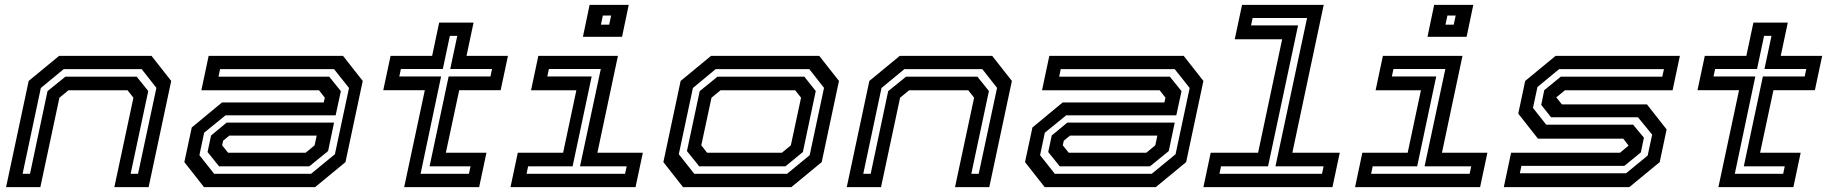

<svg xmlns="http://www.w3.org/2000/svg" viewBox="-20 -770 7522 790"><path d="M5 0 98 -437 223 -540H603.5L684.5 -437L591.5 0H450.5L529 -368L505 -398.5H261.5L224.5 -368L146 0ZM73 -55H103.5L175.5 -395L249 -454.5H542.5L590 -395.5L517.5 -55H548L623.5 -408.5L563 -485.5H242L148 -408Z M819.5 0 738.5 -103 769 -245.5 893.5 -348.5H1312L1316.5 -368L1292.5 -398.5H808.5L838.5 -540H1391.5L1472.5 -437L1401.5 -103L1276.5 0ZM861 -55H1260L1358 -135.5L1416 -408L1354.5 -485.5H885.5L879 -454.5H1334.5L1382.5 -395L1361 -295.5H908L820 -224L800.5 -131.5ZM881.5 -85.5 834 -144.5 848.5 -212.5 912.5 -265.5H1354.5L1330 -148.5L1252.5 -85.5ZM918.5 -141.5H1237.5L1274.5 -172L1283 -212H923.5L898 -191L894 -172Z M1643 0 1728 -399H1557L1587 -540H1758L1787 -677H1928.5L1899.5 -540H2070L2040 -399H1869.5L1814.5 -141.5H1981.5L1951.5 0ZM1710.5 -55H1909.5L1916 -85.5H1747.5L1826 -455.5H1998L2004.5 -486H1832.5L1861.5 -622.5H1831L1802 -486H1629.5L1623 -455.5H1795Z M2378.5 -618.5 2406 -750H2567L2539.5 -618.5ZM2452.5 -668.5H2486.5L2494.5 -706H2460.5ZM2080.5 0 2110.5 -141.5H2297L2351.5 -398.5H2165L2195 -540H2522.5L2438 -141.5H2625L2595 0ZM2146.5 -55H2552L2558.5 -85.5H2366.5L2452 -486H2238.5L2232 -455.5H2414.5L2336 -85.5H2153Z M2790.5 0 2709.5 -103 2780.5 -437 2905.5 -540H3351L3432 -437L3361 -103L3236 0ZM2836.5 -55H3218.5L3311.5 -131.5L3370.5 -408.5L3310 -485.5H2924.5L2831 -408L2773 -135.5ZM2857 -85.5 2806.5 -148.5 2859 -395 2932 -454.5H3289.5L3336.5 -395.5L3283.5 -144.5L3211.5 -85.5ZM2889.5 -141.5H3197L3234 -172L3276 -368L3252 -398.5H2944.5L2907.5 -368L2865.5 -172Z M3464 0 3557 -437 3682 -540H4062.5L4143.5 -437L4050.5 0H3909.5L3988 -368L3964 -398.5H3720.5L3683.5 -368L3605 0ZM3532 -55H3562.5L3634.5 -395L3708 -454.5H4001.5L4049 -395.5L3976.5 -55H4007L4082.5 -408.5L4022 -485.5H3701L3607 -408Z M4278.5 0 4197.5 -103 4228 -245.5 4352.5 -348.5H4771L4775.5 -368L4751.5 -398.5H4267.5L4297.5 -540H4850.5L4931.5 -437L4860.5 -103L4735.5 0ZM4320 -55H4719L4817 -135.5L4875 -408L4813.5 -485.5H4344.5L4338 -454.5H4793.5L4841.5 -395L4820 -295.5H4367L4279 -224L4259.5 -131.5ZM4340.5 -85.5 4293 -144.5 4307.5 -212.5 4371.5 -265.5H4813.5L4789 -148.5L4711.5 -85.5ZM4377.5 -141.5H4696.5L4733.5 -172L4742 -212H4382.5L4357 -191L4353 -172Z M4931.5 0 4961.5 -141.5H5156.5L5255.5 -608.5H5060.5L5090.5 -750H5426.5L5297.5 -141.5H5492.5L5462.5 0ZM4997.5 -55H5419.5L5426 -85.5H5228L5358 -696H5134L5127.5 -665.5H5321L5197.5 -85.5H5004Z M5853.5 -618.5 5881 -750H6042L6014.5 -618.5ZM5927.5 -668.5H5961.5L5969.5 -706H5935.5ZM5555.5 0 5585.5 -141.5H5772L5826.5 -398.5H5640L5670 -540H5997.5L5913 -141.5H6100L6070 0ZM5621.5 -55H6027L6033.5 -85.5H5841.5L5927 -486H5713.5L5707 -455.5H5889.5L5811 -85.5H5628Z M6167.5 0 6197.5 -141.5H6645.5L6681 -171L6659 -199.5H6308L6227 -302.5L6255.5 -437L6380.5 -540H6892L6862 -398.5H6419L6383.5 -369.5L6406.5 -340.5H6756.5L6837.5 -237.5L6809 -103L6684 0ZM6233.5 -57H6670.5L6759.5 -130L6778 -216L6719.5 -287.5H6362L6321.5 -338.5L6334 -399L6402 -454.5H6819.5L6826.5 -485.5H6395L6306 -412L6287.5 -326L6342 -257H6699.5L6744 -203.5L6731.5 -143L6663.5 -87.5H6240Z M7050.5 0 7135.5 -399H6964.5L6994.5 -540H7165.5L7194.5 -677H7336L7307 -540H7477.5L7447.5 -399H7277L7222 -141.5H7389L7359 0ZM7118 -55H7317L7323.5 -85.5H7155L7233.5 -455.5H7405.5L7412 -486H7240L7269 -622.5H7238.5L7209.5 -486H7037L7030.5 -455.5H7202.5Z"/></svg>

Font: Tourney Expanded SemiBold
Style: Italic
Weight: 600
Width: 7
Italic angle: -12°
Designer: Tyler Finck
Foundry: Etcetera Type Co
Version: Version 1.010; ttfautohint (v1.8.3)